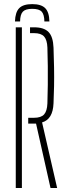

<svg xmlns="http://www.w3.org/2000/svg" viewBox="-20 -936 332 956"><path d="M140.5 -915.5Q185 -915.5 205 -895.5Q225 -875.5 226 -829H201Q200.5 -864 187.5 -878Q174.5 -892 140.5 -892Q107 -892 93.8 -878Q80.5 -864 80 -829H54.5Q56 -875.5 75.8 -895.5Q95.5 -915.5 140.5 -915.5ZM231.5 0 159.5 -320.5H120.5V-349.5H149Q184.5 -349.5 199.5 -366.2Q214.5 -383 216 -421Q217.5 -467.5 218 -514Q218.5 -560.5 218 -607Q217.5 -653.5 216 -699.5Q214.5 -737.5 199.5 -754.2Q184.5 -771 150 -771H129.5V-800H150Q199 -800 221.8 -776.5Q244.5 -753 246.5 -698.5Q248.5 -647 249.2 -599Q250 -551 249.2 -507Q248.5 -463 246.5 -422Q243.5 -342 189.5 -326.5L264.5 0ZM58.5 0V-800H89V0Z"/></svg>

Font: Big Shoulders Stencil Display Thin ExtraLight
Style: Regular
Weight: 250
Version: Version 2.001